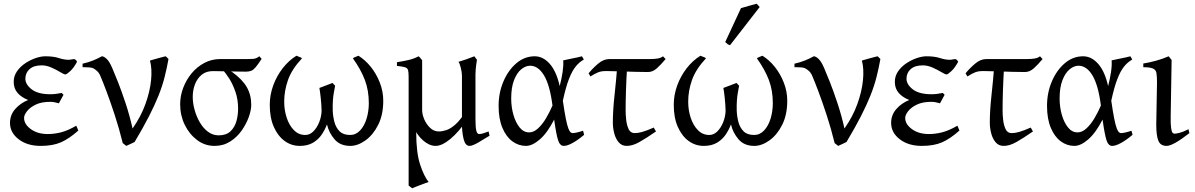

<svg xmlns="http://www.w3.org/2000/svg" viewBox="-20 -773 6456 1037"><path d="M333 -371Q326 -371 305.5 -383.5Q285 -396 258 -408Q231 -420 205 -420Q162 -420 139.5 -399.5Q117 -379 117 -348Q117 -317 151 -290.5Q185 -264 252 -264Q280 -264 313 -271L323 -261L298 -215Q284 -219 273.5 -221Q263 -223 251 -223Q204 -223 173 -208Q142 -193 126 -172.5Q110 -152 110 -136Q110 -102 146.5 -75.5Q183 -49 238 -49Q272 -49 308.5 -58Q345 -67 392 -94L403 -68Q354 -24 309.5 -4.5Q265 15 200 15Q127 15 80.5 -21Q34 -57 34 -109Q34 -152 62 -184Q90 -216 132 -233Q96 -247 75 -271Q54 -295 54 -331Q54 -362 71.5 -387.5Q89 -413 116 -431Q143 -449 172 -459Q201 -469 225 -469Q269 -469 297.5 -459.5Q326 -450 353 -450Q355 -450 366.5 -452Q378 -454 381 -454Q387 -452 390.5 -448Q394 -444 396 -439Q378 -406 359 -388.5Q340 -371 333 -371Z M707 -6Q699 -2 685 4.5Q671 11 662 15L643 0Q623 -81 599.5 -152.5Q576 -224 555.5 -278.5Q535 -333 522 -363Q515 -380 503.5 -390Q492 -400 484 -404Q476 -408 462 -409Q448 -410 437 -410Q426 -410 426 -410V-429Q457 -436 483 -446.5Q509 -457 530 -469Q541 -469 556 -455Q571 -441 586 -406Q597 -381 617 -330.5Q637 -280 658.5 -215Q680 -150 696 -79Q741 -143 765.5 -211Q790 -279 796 -340.5Q802 -402 790 -446Q813 -453 834 -458.5Q855 -464 874 -469Q878 -467 883 -461.5Q888 -456 890 -454Q881 -404 869 -356.5Q857 -309 836.5 -257.5Q816 -206 784.5 -144.5Q753 -83 707 -6Z M1130 -389Q1093 -389 1069 -369Q1045 -349 1033 -317.5Q1021 -286 1021 -250Q1021 -215 1031.5 -178Q1042 -141 1060.5 -110Q1079 -79 1104.5 -60.5Q1130 -42 1161 -42Q1202 -42 1225 -64Q1248 -86 1257 -119Q1266 -152 1266 -186Q1266 -235 1252 -276Q1238 -317 1218.5 -348Q1199 -379 1182 -396Q1183 -396 1193 -394.5Q1203 -393 1215 -390.5Q1227 -388 1234 -384Q1288 -345 1312.5 -303Q1337 -261 1337 -207Q1337 -178 1323.5 -140.5Q1310 -103 1285 -67.5Q1260 -32 1223 -8.5Q1186 15 1139 15Q1086 15 1044 -17Q1002 -49 977.5 -99.5Q953 -150 953 -210Q953 -255 969.5 -298.5Q986 -342 1015 -377Q1044 -412 1083.5 -433Q1123 -454 1169 -454Q1211 -454 1244.5 -454Q1278 -454 1318 -454Q1338 -454 1347.5 -455Q1357 -456 1364 -459Q1371 -462 1381 -469L1393 -455Q1373 -424 1360.5 -409.5Q1348 -395 1336.5 -390.5Q1325 -386 1308 -386Q1290 -386 1264 -386.5Q1238 -387 1211.5 -387.5Q1185 -388 1163 -388.5Q1141 -389 1130 -389Z M1872 15Q1817 15 1786.5 -21Q1756 -57 1746 -101Q1735 -72 1717.5 -46Q1700 -20 1671 -2.5Q1642 15 1599 15Q1554 15 1517.5 -11.5Q1481 -38 1459 -87.5Q1437 -137 1437 -207Q1437 -260 1455.5 -311Q1474 -362 1506.5 -404Q1539 -446 1581 -472Q1584 -470 1596 -466Q1608 -462 1611 -458Q1556 -399 1535.5 -341Q1515 -283 1515 -224Q1515 -178 1528.5 -137Q1542 -96 1567.5 -70Q1593 -44 1629 -44Q1653 -44 1672.5 -63.5Q1692 -83 1704 -113Q1716 -143 1717 -175Q1716 -211 1712 -247Q1708 -283 1705 -298Q1726 -306 1743.5 -312.5Q1761 -319 1776 -325Q1780 -320 1785 -315Q1790 -310 1790 -310Q1790 -310 1783 -272Q1776 -234 1777 -178Q1778 -146 1786 -115Q1794 -84 1814 -64Q1834 -44 1871 -44Q1902 -44 1925 -68.5Q1948 -93 1960 -132.5Q1972 -172 1972 -216Q1972 -285 1950.5 -341.5Q1929 -398 1886 -458Q1890 -462 1901 -466Q1912 -470 1916 -472Q1953 -449 1983 -411.5Q2013 -374 2031.5 -326.5Q2050 -279 2050 -229Q2050 -153 2022.5 -98.5Q1995 -44 1953.5 -14.5Q1912 15 1872 15Z M2624 -40Q2595 -22 2563.5 -3.5Q2532 15 2516 15Q2493 15 2484 -22Q2475 -59 2475 -105Q2475 -110 2475 -136Q2475 -162 2475 -198.5Q2475 -235 2475 -272Q2475 -309 2475 -334.5Q2475 -360 2475 -365Q2475 -381 2469 -406Q2463 -431 2456 -439Q2500 -452 2542 -469L2556 -450Q2554 -438 2551.5 -419.5Q2549 -401 2548 -371Q2548 -367 2548 -343.5Q2548 -320 2548 -287Q2548 -254 2548 -220.5Q2548 -187 2548 -162Q2548 -137 2548 -131Q2548 -86 2552.5 -67.5Q2557 -49 2568 -49Q2578 -49 2590.5 -53Q2603 -57 2619 -63ZM2505 -129Q2457 -59 2412 -22Q2367 15 2333 15Q2299 15 2265 -14.5Q2231 -44 2209 -96Q2187 -148 2187 -216Q2187 -220 2187 -241Q2187 -262 2187 -288Q2187 -314 2187 -334.5Q2187 -355 2187 -357Q2187 -383 2184 -394Q2181 -405 2168 -409.5Q2155 -414 2124 -417V-437Q2162 -443 2189 -449.5Q2216 -456 2241 -469Q2242 -469 2249 -461Q2256 -453 2260 -448Q2260 -447 2260 -427.5Q2260 -408 2260 -378.5Q2260 -349 2260 -315Q2260 -281 2260 -251Q2260 -221 2260 -201Q2260 -181 2260 -179Q2260 -156 2271 -129.5Q2282 -103 2302.5 -83Q2323 -63 2350 -63Q2369 -63 2391.5 -70.5Q2414 -78 2440 -101Q2466 -124 2497 -173ZM2228 -57Q2228 52 2249 115.5Q2270 179 2295 210Q2285 213 2267 220Q2249 227 2231.5 233.5Q2214 240 2206 244L2187 229Q2187 227 2187 198.5Q2187 170 2187 125Q2187 80 2187 26.5Q2187 -27 2187 -81.5Q2187 -136 2187 -183Q2187 -230 2187 -261.5Q2187 -293 2187 -301Q2187 -301 2196 -287Q2205 -273 2215.5 -255Q2226 -237 2228 -225Q2228 -194 2228 -170.5Q2228 -147 2228 -121Q2228 -95 2228 -57Z M2673 -201Q2673 -272 2699 -333Q2725 -394 2769 -431.5Q2813 -469 2868 -469Q2913 -469 2949 -428.5Q2985 -388 3003 -308Q3013 -347 3018.5 -383Q3024 -419 3022 -447Q3043 -452 3072 -457.5Q3101 -463 3123 -469Q3127 -464 3129 -459.5Q3131 -455 3133 -451Q3109 -438 3089.5 -414Q3070 -390 3053 -346.5Q3036 -303 3020 -229Q3029 -167 3036 -132Q3043 -97 3049.5 -80Q3056 -63 3062 -58.5Q3068 -54 3073 -54Q3081 -54 3096.5 -57.5Q3112 -61 3129 -67Q3130 -63 3131.5 -58Q3133 -53 3135 -45Q3102 -17 3073 -1Q3044 15 3025 15Q3004 15 2994 -16.5Q2984 -48 2973 -127Q2936 -55 2895.5 -20Q2855 15 2821 15Q2781 15 2747.5 -9.5Q2714 -34 2693.5 -82.5Q2673 -131 2673 -201ZM2964 -203Q2950 -313 2918.5 -365.5Q2887 -418 2843 -418Q2819 -418 2795.5 -399Q2772 -380 2756.5 -340.5Q2741 -301 2741 -241Q2741 -195 2753 -153Q2765 -111 2786.5 -84.5Q2808 -58 2838 -58Q2863 -58 2886.5 -80Q2910 -102 2929.5 -135Q2949 -168 2964 -203Z M3575 -454Q3549 -423 3527 -403.5Q3505 -384 3480 -384Q3454 -384 3413.5 -385Q3373 -386 3333.5 -387.5Q3294 -389 3268 -389H3248Q3228 -389 3211 -382.5Q3194 -376 3169 -360L3159 -377Q3182 -405 3211 -429.5Q3240 -454 3271 -454Q3332 -454 3391 -454Q3450 -454 3490 -454Q3514 -454 3532 -457Q3550 -460 3561 -469ZM3523 -63Q3468 -25 3432 -5Q3396 15 3365 15Q3338 15 3321.5 -4.5Q3305 -24 3297.5 -53Q3290 -82 3290 -111Q3290 -176 3299 -257.5Q3308 -339 3315 -430L3368 -427Q3363 -349 3361 -286.5Q3359 -224 3359 -176Q3359 -154 3362 -126Q3365 -98 3375 -76Q3385 -54 3408 -54Q3426 -54 3449 -60.5Q3472 -67 3511 -84Z M4054 15Q3999 15 3968.5 -21Q3938 -57 3928 -101Q3917 -72 3899.5 -46Q3882 -20 3853 -2.5Q3824 15 3781 15Q3736 15 3699.5 -11.5Q3663 -38 3641 -87.5Q3619 -137 3619 -207Q3619 -260 3637.5 -311Q3656 -362 3688.5 -404Q3721 -446 3763 -472Q3766 -470 3778 -466Q3790 -462 3793 -458Q3738 -399 3717.5 -341Q3697 -283 3697 -224Q3697 -178 3710.5 -137Q3724 -96 3749.5 -70Q3775 -44 3811 -44Q3835 -44 3854.5 -63.5Q3874 -83 3886 -113Q3898 -143 3899 -175Q3898 -211 3894 -247Q3890 -283 3887 -298Q3908 -306 3925.5 -312.5Q3943 -319 3958 -325Q3962 -320 3967 -315Q3972 -310 3972 -310Q3972 -310 3965 -272Q3958 -234 3959 -178Q3960 -146 3968 -115Q3976 -84 3996 -64Q4016 -44 4053 -44Q4084 -44 4107 -68.5Q4130 -93 4142 -132.5Q4154 -172 4154 -216Q4154 -285 4132.5 -341.5Q4111 -398 4068 -458Q4072 -462 4083 -466Q4094 -470 4098 -472Q4135 -449 4165 -411.5Q4195 -374 4213.5 -326.5Q4232 -279 4232 -229Q4232 -153 4204.5 -98.5Q4177 -44 4135.5 -14.5Q4094 15 4054 15ZM3923 -529Q3915 -531 3910 -534.5Q3905 -538 3897 -546L3982 -729Q3998 -734 4023.5 -741Q4049 -748 4067 -753L4083 -735Z M4552 -6Q4544 -2 4530 4.5Q4516 11 4507 15L4488 0Q4468 -81 4444.5 -152.5Q4421 -224 4400.5 -278.5Q4380 -333 4367 -363Q4360 -380 4348.5 -390Q4337 -400 4329 -404Q4321 -408 4307 -409Q4293 -410 4282 -410Q4271 -410 4271 -410V-429Q4302 -436 4328 -446.5Q4354 -457 4375 -469Q4386 -469 4401 -455Q4416 -441 4431 -406Q4442 -381 4462 -330.5Q4482 -280 4503.5 -215Q4525 -150 4541 -79Q4586 -143 4610.5 -211Q4635 -279 4641 -340.5Q4647 -402 4635 -446Q4658 -453 4679 -458.5Q4700 -464 4719 -469Q4723 -467 4728 -461.5Q4733 -456 4735 -454Q4726 -404 4714 -356.5Q4702 -309 4681.5 -257.5Q4661 -206 4629.5 -144.5Q4598 -83 4552 -6Z M5092 -371Q5085 -371 5064.5 -383.5Q5044 -396 5017 -408Q4990 -420 4964 -420Q4921 -420 4898.5 -399.5Q4876 -379 4876 -348Q4876 -317 4910 -290.5Q4944 -264 5011 -264Q5039 -264 5072 -271L5082 -261L5057 -215Q5043 -219 5032.5 -221Q5022 -223 5010 -223Q4963 -223 4932 -208Q4901 -193 4885 -172.5Q4869 -152 4869 -136Q4869 -102 4905.5 -75.5Q4942 -49 4997 -49Q5031 -49 5067.5 -58Q5104 -67 5151 -94L5162 -68Q5113 -24 5068.5 -4.5Q5024 15 4959 15Q4886 15 4839.5 -21Q4793 -57 4793 -109Q4793 -152 4821 -184Q4849 -216 4891 -233Q4855 -247 4834 -271Q4813 -295 4813 -331Q4813 -362 4830.5 -387.5Q4848 -413 4875 -431Q4902 -449 4931 -459Q4960 -469 4984 -469Q5028 -469 5056.5 -459.5Q5085 -450 5112 -450Q5114 -450 5125.5 -452Q5137 -454 5140 -454Q5146 -452 5149.5 -448Q5153 -444 5155 -439Q5137 -406 5118 -388.5Q5099 -371 5092 -371Z M5611 -454Q5585 -423 5563 -403.5Q5541 -384 5516 -384Q5490 -384 5449.5 -385Q5409 -386 5369.5 -387.5Q5330 -389 5304 -389H5284Q5264 -389 5247 -382.5Q5230 -376 5205 -360L5195 -377Q5218 -405 5247 -429.5Q5276 -454 5307 -454Q5368 -454 5427 -454Q5486 -454 5526 -454Q5550 -454 5568 -457Q5586 -460 5597 -469ZM5559 -63Q5504 -25 5468 -5Q5432 15 5401 15Q5374 15 5357.5 -4.5Q5341 -24 5333.5 -53Q5326 -82 5326 -111Q5326 -176 5335 -257.5Q5344 -339 5351 -430L5404 -427Q5399 -349 5397 -286.5Q5395 -224 5395 -176Q5395 -154 5398 -126Q5401 -98 5411 -76Q5421 -54 5444 -54Q5462 -54 5485 -60.5Q5508 -67 5547 -84Z M5635 -201Q5635 -272 5661 -333Q5687 -394 5731 -431.5Q5775 -469 5830 -469Q5875 -469 5911 -428.5Q5947 -388 5965 -308Q5975 -347 5980.5 -383Q5986 -419 5984 -447Q6005 -452 6034 -457.5Q6063 -463 6085 -469Q6089 -464 6091 -459.5Q6093 -455 6095 -451Q6071 -438 6051.5 -414Q6032 -390 6015 -346.5Q5998 -303 5982 -229Q5991 -167 5998 -132Q6005 -97 6011.5 -80Q6018 -63 6024 -58.5Q6030 -54 6035 -54Q6043 -54 6058.5 -57.5Q6074 -61 6091 -67Q6092 -63 6093.5 -58Q6095 -53 6097 -45Q6064 -17 6035 -1Q6006 15 5987 15Q5966 15 5956 -16.5Q5946 -48 5935 -127Q5898 -55 5857.5 -20Q5817 15 5783 15Q5743 15 5709.5 -9.5Q5676 -34 5655.5 -82.5Q5635 -131 5635 -201ZM5926 -203Q5912 -313 5880.5 -365.5Q5849 -418 5805 -418Q5781 -418 5757.5 -399Q5734 -380 5718.5 -340.5Q5703 -301 5703 -241Q5703 -195 5715 -153Q5727 -111 5748.5 -84.5Q5770 -58 5800 -58Q5825 -58 5848.5 -80Q5872 -102 5891.5 -135Q5911 -168 5926 -203Z M6404 -54Q6359 -19 6328.5 -2Q6298 15 6281 15Q6248 15 6236.5 -12.5Q6225 -40 6225 -100L6229 -327Q6229 -361 6226 -378.5Q6223 -396 6207 -403Q6191 -410 6155 -410V-430Q6187 -435 6223.5 -445Q6260 -455 6292 -469L6308 -449L6303 -148Q6302 -104 6305 -83Q6308 -62 6312.5 -56.5Q6317 -51 6324 -51Q6332 -51 6350.5 -55.5Q6369 -60 6399 -75Z"/></svg>

Font: ChillKai
Style: Regular
Weight: 400
Designer: ChillType
Foundry: 寒蝉字型
Version: Version 2.000